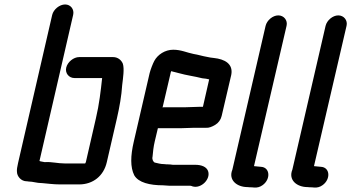

<svg xmlns="http://www.w3.org/2000/svg" viewBox="-20 -777 1575 861"><path d="M314 -427H438C432 -371 425 -309 410 -246L365 -50C365 -49 364 -47 363 -46L362 -44H271C238 -44 212 -52 182 -50H180C173 -52 164 -52 157 -55L308 -710C314 -735 297 -757 272 -757C247 -757 220 -735 214 -710L61 -46C57 -29 55 -16 56 -7C56 13 74 36 100 36C102 36 104 36 108 37C128 37 145 44 166 44H168C192 46 220 50 249 50H335C397 50 445 12 459 -50L504 -245C516 -297 525 -348 528 -396C532 -429 538 -468 531 -491C525 -506 510 -521 487 -521H335C310 -521 283 -499 277 -474C271 -449 289 -427 314 -427Z M810 -296H716C714 -296 712 -296 709 -295L745 -449C745 -451 746 -454 748 -458C759 -454 770 -453 782 -449C817 -439 852 -435 887 -426L904 -424L918 -421L890 -298H873C860 -298 825 -296 810 -296ZM851 -204H905C916 -203 930 -208 945 -217C960 -226 970 -240 974 -257L1017 -441C1027 -491 987 -512 939 -517L923 -519L908 -522C889 -525 868 -532 848 -535C818 -541 792 -554 757 -554C720 -554 687 -532 672 -504C665 -491 655 -465 651 -449L580 -142C565 -78 564 -27 582 9C601 42 652 54 711 54C721 54 730 56 741 56H833C838 56 840 58 844 59C882 70 926 26 913 -10C906 -29 884 -38 855 -38H755C748 -39 740 -40 732 -40C728 -40 723 -40 717 -41C700 -41 688 -45 674 -48C667 -51 661 -63 664 -74C666 -95 668 -118 674 -143L688 -202H789C804 -202 837 -204 851 -204Z M1171 -661 1022 -16C1003 30 1042 62 1090 62C1097 63 1102 63 1109 63L1120 64C1133 65 1146 62 1158 53C1195 26 1191 -27 1150 -29L1139 -30L1119 -32L1265 -661C1271 -686 1253 -708 1228 -708C1203 -708 1177 -686 1171 -661Z M1440 -661 1291 -16C1272 30 1311 62 1359 62C1366 63 1371 63 1378 63L1389 64C1402 65 1415 62 1427 53C1464 26 1460 -27 1419 -29L1408 -30L1388 -32L1534 -661C1540 -686 1522 -708 1497 -708C1472 -708 1446 -686 1440 -661Z"/></svg>

Font: Electronic
Style: ExBlkIt
Weight: 900
Version: Version 1.011